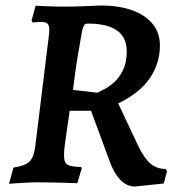

<svg xmlns="http://www.w3.org/2000/svg" viewBox="-20 -664 650 700"><path d="M234 -260 216 -134Q212 -100 214.5 -83Q217 -66 231 -61Q245 -56 276 -55L278 -50L262 4Q262 4 250 3.5Q238 3 219 2.5Q200 2 179.5 1.5Q159 1 142 1Q115 0 85 1.5Q55 3 34 4.5Q13 6 13 6L29 -53Q71 -59 87.5 -75Q104 -91 109 -134L158 -533Q162 -563 156.5 -573.5Q151 -584 132 -584Q123 -584 111 -583Q99 -582 99 -582L95 -589L110 -643Q110 -643 122.5 -642.5Q135 -642 154 -641Q173 -640 192.5 -640Q212 -640 226 -640Q240 -640 260.5 -640.5Q281 -641 301 -642Q321 -643 334.5 -643.5Q348 -644 348 -644Q412 -644 460.5 -627Q509 -610 536 -577.5Q563 -545 563 -498Q563 -432 525.5 -378Q488 -324 411 -287L483 -134Q505 -88 528 -68Q551 -48 584 -48L589 -40L577 5L472 16Q442 16 418.5 -8.5Q395 -33 379 -78L312 -260ZM335 -326Q340 -329 357 -337Q374 -345 393.5 -361.5Q413 -378 427.5 -406.5Q442 -435 442 -477Q442 -578 301 -578Q291 -578 287.5 -573.5Q284 -569 280 -555Q271 -505 264.5 -466.5Q258 -428 254 -397.5Q250 -367 246 -336Z"/></svg>

Font: Alegreya SemiBold
Style: Italic
Weight: 600
Italic angle: -7°
Designer: Juan Pablo del Peral
Foundry: Huerta Tipografica
Version: Version 2.009